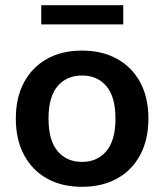

<svg xmlns="http://www.w3.org/2000/svg" viewBox="-20 -710 632 740"><path d="M296 10Q218 10 161 -22Q104 -54 72.5 -113Q41 -172 41 -253Q41 -334 72.5 -392.5Q104 -451 161 -483Q218 -515 296 -515Q374 -515 431.5 -483Q489 -451 520.5 -392.5Q552 -334 552 -253Q552 -172 520.5 -113Q489 -54 431.5 -22Q374 10 296 10ZM296 -86Q355 -86 390 -127.5Q425 -169 425 -253Q425 -337 390 -378Q355 -419 296 -419Q237 -419 202 -378Q167 -337 167 -253Q167 -169 202 -127.5Q237 -86 296 -86ZM139 -616V-690H455V-616Z"/></svg>

Font: MulishBold
Style: Bold
Weight: 700
Designer: Vernon Adams
Foundry: Vernon Adams
Version: Version 3.602; ttfautohint (v1.8.3)